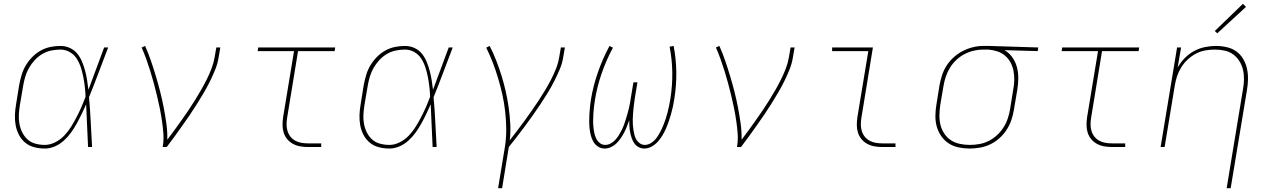

<svg xmlns="http://www.w3.org/2000/svg" viewBox="-20 -768 6640 1003"><path d="M214 8Q186 8 159 1Q132 -6 112 -22.5Q92 -39 79.5 -62.5Q67 -86 62 -112.5Q57 -139 58 -167Q59 -195 64 -223L80 -323Q85 -349 92.5 -375Q100 -401 114 -425Q128 -449 148 -469.5Q168 -490 192 -503.5Q216 -517 242.5 -522.5Q269 -528 295 -528Q322 -528 345 -517.5Q368 -507 383.5 -488Q399 -469 408.5 -446Q418 -423 424.5 -399Q431 -375 435 -349.5Q439 -324 442 -299Q463 -354 483 -409.5Q503 -465 524 -520H545Q520 -455 495.5 -389.5Q471 -324 445 -260Q451 -195 454 -130Q457 -65 461 0H440Q437 -56 435 -111.5Q433 -167 430 -223Q419 -198 407 -173Q395 -148 381.5 -123.5Q368 -99 351.5 -76Q335 -53 313.5 -33.5Q292 -14 266 -3Q240 8 214 8ZM214 -11Q241 -11 268 -24.5Q295 -38 315.5 -59.5Q336 -81 351.5 -106Q367 -131 380.5 -157Q394 -183 405.5 -209.5Q417 -236 427 -263Q426 -289 423 -315Q420 -341 415 -366.5Q410 -392 402 -416.5Q394 -441 380.5 -462Q367 -483 344.5 -496Q322 -509 295 -509Q272 -509 247.5 -504Q223 -499 201 -486Q179 -473 161.5 -454Q144 -435 131.5 -413Q119 -391 112 -367.5Q105 -344 101 -320L84 -220Q80 -195 78.5 -170Q77 -145 81.5 -121Q86 -97 96.5 -76Q107 -55 124 -39.5Q141 -24 165 -17.5Q189 -11 214 -11Z M830 0Q836 -35 833.5 -69.5Q831 -104 826 -137.5Q821 -171 814.5 -203.5Q808 -236 800 -268.5Q792 -301 783.5 -333Q775 -365 765 -397Q755 -429 744 -459.5Q733 -490 720 -520L738 -528Q755 -490 768.5 -450.5Q782 -411 794 -371Q806 -331 816.5 -290Q827 -249 835 -207.5Q843 -166 849 -123.5Q855 -81 854 -38Q873 -63 891.5 -88.5Q910 -114 928.5 -140Q947 -166 964.5 -192Q982 -218 998.5 -244.5Q1015 -271 1030.5 -298Q1046 -325 1060 -353Q1074 -381 1085 -410Q1096 -439 1101 -468L1110 -520H1131L1122 -468Q1117 -436 1104.5 -405Q1092 -374 1077 -343.5Q1062 -313 1044.5 -283.5Q1027 -254 1009 -225Q991 -196 971.5 -167.5Q952 -139 932 -111Q912 -83 892 -55Q872 -27 851 0Z M1589 0Q1568 0 1548 -3.5Q1528 -7 1510.5 -16.5Q1493 -26 1480.5 -41Q1468 -56 1462 -75Q1456 -94 1456 -114.5Q1456 -135 1459 -156L1516 -501H1326L1329 -520H1731L1728 -501H1537L1480 -153Q1477 -135 1477 -117.5Q1477 -100 1482 -83.5Q1487 -67 1497.5 -54Q1508 -41 1522.5 -33Q1537 -25 1554.5 -22Q1572 -19 1589 -19H1658V0Z M2014 8Q1986 8 1959 1Q1932 -6 1912 -22.5Q1892 -39 1879.5 -62.5Q1867 -86 1862 -112.5Q1857 -139 1858 -167Q1859 -195 1864 -223L1880 -323Q1885 -349 1892.5 -375Q1900 -401 1914 -425Q1928 -449 1948 -469.5Q1968 -490 1992 -503.5Q2016 -517 2042.5 -522.5Q2069 -528 2095 -528Q2122 -528 2145 -517.5Q2168 -507 2183.5 -488Q2199 -469 2208.5 -446Q2218 -423 2224.5 -399Q2231 -375 2235 -349.5Q2239 -324 2242 -299Q2263 -354 2283 -409.5Q2303 -465 2324 -520H2345Q2320 -455 2295.5 -389.5Q2271 -324 2245 -260Q2251 -195 2254 -130Q2257 -65 2261 0H2240Q2237 -56 2235 -111.5Q2233 -167 2230 -223Q2219 -198 2207 -173Q2195 -148 2181.5 -123.5Q2168 -99 2151.5 -76Q2135 -53 2113.5 -33.5Q2092 -14 2066 -3Q2040 8 2014 8ZM2014 -11Q2041 -11 2068 -24.5Q2095 -38 2115.5 -59.5Q2136 -81 2151.5 -106Q2167 -131 2180.5 -157Q2194 -183 2205.5 -209.5Q2217 -236 2227 -263Q2226 -289 2223 -315Q2220 -341 2215 -366.5Q2210 -392 2202 -416.5Q2194 -441 2180.5 -462Q2167 -483 2144.5 -496Q2122 -509 2095 -509Q2072 -509 2047.5 -504Q2023 -499 2001 -486Q1979 -473 1961.5 -454Q1944 -435 1931.5 -413Q1919 -391 1912 -367.5Q1905 -344 1901 -320L1884 -220Q1880 -195 1878.5 -170Q1877 -145 1881.5 -121Q1886 -97 1896.5 -76Q1907 -55 1924 -39.5Q1941 -24 1965 -17.5Q1989 -11 2014 -11Z M2582 215 2618 -3Q2625 -49 2624.5 -95Q2624 -141 2619 -185.5Q2614 -230 2604.5 -273Q2595 -316 2582.5 -358Q2570 -400 2554.5 -440.5Q2539 -481 2520 -519L2538 -528Q2557 -491 2572 -452.5Q2587 -414 2599.5 -374Q2612 -334 2621.5 -292.5Q2631 -251 2637 -208.5Q2643 -166 2645.5 -123Q2648 -80 2643 -35Q2663 -61 2682.5 -86.5Q2702 -112 2721 -138Q2740 -164 2758 -190Q2776 -216 2793.5 -242.5Q2811 -269 2827.5 -296.5Q2844 -324 2858.5 -352Q2873 -380 2884.5 -409Q2896 -438 2901 -468L2910 -520H2931L2922 -468Q2917 -436 2903.5 -404.5Q2890 -373 2874.5 -342.5Q2859 -312 2841 -282.5Q2823 -253 2803.5 -224Q2784 -195 2764 -166.5Q2744 -138 2723 -110Q2702 -82 2681 -54.5Q2660 -27 2638 0L2603 215Z M3346 8Q3346 8 3346 8Q3346 8 3346 8Q3330 8 3316 0.5Q3302 -7 3293.5 -19.5Q3285 -32 3280 -46.5Q3275 -61 3272 -76.5Q3269 -92 3268 -107.5Q3267 -123 3267 -140Q3261 -123 3255 -107.5Q3249 -92 3241 -76.5Q3233 -61 3223 -46.5Q3213 -32 3200.5 -19.5Q3188 -7 3171.5 0.5Q3155 8 3139 8Q3139 8 3139 8Q3139 8 3139 8Q3120 8 3104.5 -2Q3089 -12 3080 -27.5Q3071 -43 3066.5 -60.5Q3062 -78 3060 -96.5Q3058 -115 3058 -134Q3058 -153 3059 -172Q3060 -191 3062 -210Q3064 -229 3067 -248Q3079 -320 3103.5 -390.5Q3128 -461 3164 -528L3182 -519Q3147 -454 3123 -384.5Q3099 -315 3088 -246Q3085 -228 3083 -211Q3081 -194 3080 -177Q3079 -160 3078.5 -143Q3078 -126 3079.5 -109.5Q3081 -93 3084 -77Q3087 -61 3093.5 -46.5Q3100 -32 3112.5 -21.5Q3125 -11 3142 -11Q3156 -11 3170 -18.5Q3184 -26 3194.5 -37.5Q3205 -49 3213 -62Q3221 -75 3228 -89Q3235 -103 3240 -117Q3245 -131 3249.5 -145.5Q3254 -160 3258 -174Q3262 -188 3265.5 -202.5Q3269 -217 3271.5 -231.5Q3274 -246 3276 -260L3289 -338H3310L3297 -260Q3295 -246 3293 -231.5Q3291 -217 3289.5 -202.5Q3288 -188 3287 -174Q3286 -160 3285.5 -145.5Q3285 -131 3286 -117Q3287 -103 3289 -89.5Q3291 -76 3294.5 -62.5Q3298 -49 3305 -37.5Q3312 -26 3323.5 -18.5Q3335 -11 3349 -11Q3366 -11 3382.5 -22Q3399 -33 3410 -48Q3421 -63 3429.5 -79.5Q3438 -96 3445 -113Q3452 -130 3457.5 -147Q3463 -164 3467.5 -181.5Q3472 -199 3475.5 -216.5Q3479 -234 3482 -251Q3493 -321 3492 -390Q3491 -459 3478 -524L3499 -528Q3512 -461 3513 -390.5Q3514 -320 3502 -248Q3499 -229 3495 -210Q3491 -191 3485.5 -172Q3480 -153 3473.5 -134Q3467 -115 3459 -96.5Q3451 -78 3440.5 -60.5Q3430 -43 3416 -27.5Q3402 -12 3383.5 -2Q3365 8 3346 8Z M3830 0Q3836 -35 3833.5 -69.5Q3831 -104 3826 -137.5Q3821 -171 3814.5 -203.5Q3808 -236 3800 -268.5Q3792 -301 3783.5 -333Q3775 -365 3765 -397Q3755 -429 3744 -459.5Q3733 -490 3720 -520L3738 -528Q3755 -490 3768.5 -450.5Q3782 -411 3794 -371Q3806 -331 3816.5 -290Q3827 -249 3835 -207.5Q3843 -166 3849 -123.5Q3855 -81 3854 -38Q3873 -63 3891.5 -88.5Q3910 -114 3928.5 -140Q3947 -166 3964.5 -192Q3982 -218 3998.5 -244.5Q4015 -271 4030.5 -298Q4046 -325 4060 -353Q4074 -381 4085 -410Q4096 -439 4101 -468L4110 -520H4131L4122 -468Q4117 -436 4104.5 -405Q4092 -374 4077 -343.5Q4062 -313 4044.5 -283.5Q4027 -254 4009 -225Q3991 -196 3971.5 -167.5Q3952 -139 3932 -111Q3912 -83 3892 -55Q3872 -27 3851 0Z M4589 0Q4568 0 4548 -3.5Q4528 -7 4510.5 -16.5Q4493 -26 4480.5 -41Q4468 -56 4462 -75Q4456 -94 4456 -114.5Q4456 -135 4459 -156L4516 -501H4327V-520H4540L4480 -153Q4477 -135 4477 -117.5Q4477 -100 4482 -83.5Q4487 -67 4497.5 -54Q4508 -41 4522.5 -33Q4537 -25 4554.5 -22Q4572 -19 4589 -19H4658V0Z M5046 8Q5016 8 4987.5 2Q4959 -4 4936 -19Q4913 -34 4897 -57Q4881 -80 4873.5 -107Q4866 -134 4866.5 -164Q4867 -194 4872 -223L4888 -323Q4893 -350 4901.5 -376Q4910 -402 4925.5 -426Q4941 -450 4963 -469.5Q4985 -489 5010.5 -502Q5036 -515 5063 -521.5Q5090 -528 5116 -528Q5120 -528 5123.5 -528Q5127 -528 5131 -528Q5135 -528 5139.5 -528Q5144 -528 5148 -528L5404 -520L5401 -501L5227 -506Q5252 -492 5268.5 -468.5Q5285 -445 5292.5 -416.5Q5300 -388 5299.5 -357.5Q5299 -327 5294 -297L5277 -197Q5273 -170 5264 -143Q5255 -116 5239.5 -91.5Q5224 -67 5202 -47Q5180 -27 5154 -14.5Q5128 -2 5100.5 3Q5073 8 5046 8ZM5046 -11Q5071 -11 5096.5 -15.5Q5122 -20 5145.5 -32Q5169 -44 5189 -62.5Q5209 -81 5223 -103.5Q5237 -126 5245 -150.5Q5253 -175 5257 -200L5273 -300Q5278 -325 5278.5 -349.5Q5279 -374 5274.5 -397.5Q5270 -421 5259 -441.5Q5248 -462 5230.5 -477Q5213 -492 5190.5 -499.5Q5168 -507 5143 -509H5128Q5125 -509 5121.5 -509Q5118 -509 5115 -509Q5091 -509 5066 -503Q5041 -497 5018 -485Q4995 -473 4975.5 -454.5Q4956 -436 4942.5 -414Q4929 -392 4921 -368Q4913 -344 4909 -320L4892 -220Q4888 -194 4887.5 -167Q4887 -140 4893 -115.5Q4899 -91 4913 -70Q4927 -49 4947.5 -35.5Q4968 -22 4994 -16.5Q5020 -11 5046 -11Z M5789 0Q5768 0 5748 -3.5Q5728 -7 5710.5 -16.5Q5693 -26 5680.5 -41Q5668 -56 5662 -75Q5656 -94 5656 -114.5Q5656 -135 5659 -156L5716 -501H5526L5529 -520H5931L5928 -501H5737L5680 -153Q5677 -135 5677 -117.5Q5677 -100 5682 -83.5Q5687 -67 5697.5 -54Q5708 -41 5722.5 -33Q5737 -25 5754.5 -22Q5772 -19 5789 -19H5858V0Z M6388 215 6473 -300Q6478 -326 6478.5 -352Q6479 -378 6473.5 -402.5Q6468 -427 6455 -448Q6442 -469 6422.5 -483.5Q6403 -498 6378 -503.5Q6353 -509 6326 -509Q6302 -509 6276.5 -504.5Q6251 -500 6228 -488Q6205 -476 6185 -457.5Q6165 -439 6151 -416.5Q6137 -394 6129 -370Q6121 -346 6117 -321L6064 0H6043L6129 -520H6150L6132 -415Q6147 -442 6169 -464.5Q6191 -487 6218 -501.5Q6245 -516 6274.5 -522Q6304 -528 6332 -528Q6361 -528 6389 -521.5Q6417 -515 6438.5 -499.5Q6460 -484 6474 -460.5Q6488 -437 6494 -410Q6500 -383 6499.5 -354.5Q6499 -326 6494 -297L6409 215ZM6339 -594 6326 -606 6473 -748 6489 -732Z"/></svg>

Font: Iosevka SS04 Th Ex Obl
Style: Regular
Weight: 100
Width: 7
Italic angle: -9°
Monospace: yes
Designer: Belleve Invis
Foundry: Belleve Invis
Version: Version 19.0.0; ttfautohint (v1.8.4)